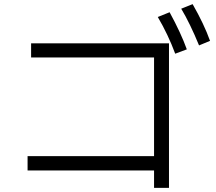

<svg xmlns="http://www.w3.org/2000/svg" viewBox="-20 -891 1040 926"><path d="M940 -672Q896 -779 854 -849L909 -871Q964 -775 993 -694ZM825 -632Q791 -724 741 -809L798 -832Q853 -731 881 -653ZM795 15H723V-69H113V-138H723V-614H130V-682H795Z"/></svg>

Font: IBM Plex Sans JP
Style: Regular
Weight: 400
Designer: Mike Abbink; Paul van der Laan; Pieter van Rosmalen; Wujin Sim; Yejin Wi; Jinhee Kim; Boomi Park; Yona Kim; Kichan Ma
Foundry: Sandoll Inc.
Version: Version 1.000